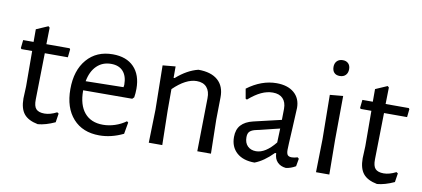

<svg xmlns="http://www.w3.org/2000/svg" viewBox="-64 -881 2433 1107"><g transform="rotate(10 1152.5 -327.5)"><path d="M296 -81 305 -75 297 -23Q243 2 197 6Q140 -5 115 -36Q90 -67 90 -126L93 -197L92 -404H29L25 -410L30 -457H91V-531L160 -561L168 -554L166 -457H302L306 -451L301 -404H166L161 -133Q160 -93 175 -77Q190 -61 224 -61Q257 -61 296 -81Z M421 -232V-230Q421 -146 459 -101Q497 -56 567 -56Q602 -56 637 -67.5Q672 -79 701 -100L709 -94L697 -26Q627 8 557 8Q459 8 403 -54.5Q347 -117 347 -226Q347 -336 403 -401Q459 -466 554 -466Q634 -466 678 -420.5Q722 -375 722 -294Q722 -267 718 -243L708 -233ZM426 -286 647 -290 649 -304Q649 -355 624.5 -382.5Q600 -410 554 -410Q504 -410 470.5 -377.5Q437 -345 426 -286Z M1135 -311Q1136 -352 1116 -375Q1096 -398 1057 -398Q994 -398 921 -327V-201L925 0H846L851 -194L847 -453L922 -460V-393H928Q990 -448 1055 -464Q1130 -464 1169.5 -429Q1209 -394 1208 -329L1206 -199L1210 0H1130Z M1653 -346Q1653 -329 1647 -223Q1641 -117 1641 -99Q1641 -77 1648 -68.5Q1655 -60 1672 -60Q1687 -60 1706 -66L1714 -59L1706 -14Q1677 3 1649 6Q1618 3 1599.5 -16Q1581 -35 1580 -68H1573Q1519 -13 1466 7Q1399 7 1361.5 -26.5Q1324 -60 1324 -118Q1324 -162 1347.5 -188Q1371 -214 1417 -225L1579 -263L1580 -328Q1580 -367 1559.5 -388Q1539 -409 1501 -409Q1467 -409 1433 -393Q1399 -377 1360 -343L1352 -347L1342 -404Q1425 -466 1513 -466Q1578 -466 1615.5 -434Q1653 -402 1653 -346ZM1433 -177Q1413 -171 1404 -160.5Q1395 -150 1395 -129Q1395 -96 1413.5 -77.5Q1432 -59 1463 -59Q1518 -59 1575 -130L1578 -212Z M1829 -194 1826 -453 1903 -460 1901 -201 1903 0H1825ZM1910 -618Q1910 -596 1897.5 -583Q1885 -570 1863 -570Q1842 -570 1830.5 -582Q1819 -594 1819 -616Q1819 -637 1831.5 -650Q1844 -663 1866 -663Q1886 -663 1898 -651Q1910 -639 1910 -618Z M2282 -81 2291 -75 2283 -23Q2229 2 2183 6Q2126 -5 2101 -36Q2076 -67 2076 -126L2079 -197L2078 -404H2015L2011 -410L2016 -457H2077V-531L2146 -561L2154 -554L2152 -457H2288L2292 -451L2287 -404H2152L2147 -133Q2146 -93 2161 -77Q2176 -61 2210 -61Q2243 -61 2282 -81Z"/></g></svg>

Font: Alegreya Sans
Style: Regular
Weight: 400
Designer: Juan Pablo del Peral
Foundry: Huerta Tipografica
Version: Version 2.008; ttfautohint (v1.6)